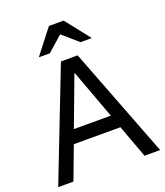

<svg xmlns="http://www.w3.org/2000/svg" viewBox="-159 -998 953 1106"><g transform="rotate(-20 317.5 -445.5)"><path d="M5 0 267.5 -675H370L630 0H534.2L460 -201.7H174.2L98.3 0ZM204.2 -283.3H430.8L320 -583.3H316.7ZM158.3 -740.8V-744.2L272.5 -890.8H362.5L478.3 -744.2V-740.8H411.7L316.7 -823.3L223.3 -740.8Z"/></g></svg>

Font: Funnel Sans
Style: Regular
Weight: 400
Designer: NORD ID, Kristian Moeller
Foundry: Dicotype
Version: Version 1.000